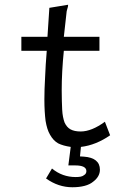

<svg xmlns="http://www.w3.org/2000/svg" viewBox="-20 -612 540 809"><path d="M344 109C344 116 341 122 334 126C327 132 316 134 299 134C261 134 228 122 199 98L174 140C209 165 246 177 285 177C324 177 354 169 372 154C392 139 401 122 401 103C401 70 378 51 333 48L317 47L321 7C364 2 405 -15 444 -42L422 -99C385 -72 351 -58 320 -58C302 -58 288 -61 277 -67C266 -73 258 -83 252 -96C247 -110 243 -128 242 -150C241 -172 240 -199 240 -231C240 -283 243 -339 249 -398H399V-457H249L261 -565C262 -568 263 -571 264 -576C266 -581 267 -586 267 -592L188 -579L180 -457H70V-398H177C174 -358 171 -321 170 -286C168 -252 167 -221 167 -193C167 -157 169 -127 172 -103C176 -79 182 -59 191 -44C200 -28 211 -16 225 -8C239 -1 257 4 278 7L268 85H297C328 85 344 93 344 109Z"/></svg>

Font: Inconsolatazi4
Style: Regular
Weight: 400
Designer: Raph Levien, Kirill Tkachev
Foundry: Cyreal
Version: Version 1.013